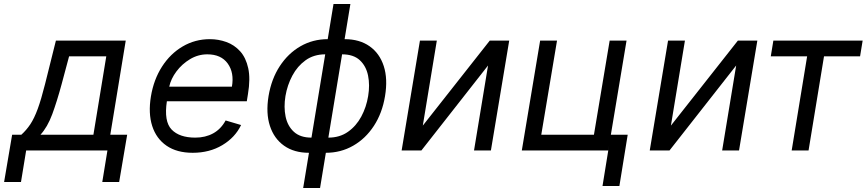

<svg xmlns="http://www.w3.org/2000/svg" viewBox="-73 -747 4301 953"><path d="M-52.6 156.2 -12.8 -78.1H32.7Q58.2 -101.2 77.6 -130.3Q96.9 -159.4 114.2 -206.3Q131.4 -253.2 150.6 -329.5L204.5 -545.5H551.1L474.4 -78.1H558.2L518.5 156.2H434.7L460.2 0H56.8L31.2 156.2ZM127.8 -78.1H390.6L454.5 -467.3H269.9L233 -329.5Q209.9 -244 186.3 -180Q162.6 -116.1 127.8 -78.1Z M883.5 11.4Q805 11.4 753.9 -23.6Q702.8 -58.6 682.5 -121.6Q662.3 -184.7 676.1 -268.5Q690 -352.3 731.2 -416.4Q772.4 -480.5 833.8 -516.5Q895.2 -552.6 968.8 -552.6Q1011.4 -552.6 1050.8 -538.4Q1090.2 -524.1 1119 -492.4Q1147.7 -460.6 1159.1 -408.4Q1170.5 -356.2 1157.7 -279.8L1152 -244.3H755.3Q740.1 -144.2 778.8 -104Q817.5 -63.9 896.3 -63.9Q946.7 -63.9 985.3 -85.2Q1023.8 -106.5 1046.9 -149.1L1123.6 -126.4Q1094.1 -64.6 1030.5 -26.6Q967 11.4 883.5 11.4ZM767 -316.8H1078.1Q1090.2 -386 1057.4 -431.6Q1024.5 -477.3 956 -477.3Q910.2 -477.3 870.2 -453.3Q830.3 -429.3 802.7 -392.4Q775.2 -355.5 767 -316.8Z M1431.8 186.1 1460.6 11.4H1460.2Q1386.7 11.4 1337 -23.8Q1287.3 -58.9 1266.7 -122.2Q1246.1 -185.4 1259.9 -269.9Q1274.1 -355.1 1315.7 -418.7Q1357.2 -482.2 1418.5 -517.4Q1479.8 -552.6 1553.6 -552.6L1582.4 -727.3H1666.2L1637.4 -552.6H1637.8Q1711.6 -552.6 1761.5 -517.4Q1811.4 -482.2 1831.9 -418.7Q1852.3 -355.1 1838.1 -269.9Q1824.2 -185.4 1782.8 -122.2Q1741.5 -58.9 1680 -23.8Q1618.6 11.4 1544.4 11.4L1515.6 186.1ZM1625 -477.3 1556.8 -63.9Q1613.3 -63.9 1654.1 -92.7Q1695 -121.4 1720.2 -168.3Q1745.4 -215.2 1754.3 -269.9Q1763.5 -324.6 1753.9 -371.8Q1744.3 -419 1712.9 -448.2Q1681.5 -477.3 1625 -477.3ZM1473 -63.9 1541.2 -477.3Q1485.1 -477.3 1444.2 -448.2Q1403.4 -419 1378.2 -371.8Q1353 -324.6 1343.8 -269.9Q1334.9 -215.2 1344.6 -168.3Q1354.4 -121.4 1385.8 -92.7Q1417.3 -63.9 1473 -63.9Z M2025.6 -123.6 2358 -545.5H2454.5L2363.6 0H2279.8L2349.4 -421.9L2018.5 0H1920.5L2011.4 -545.5H2095.2Z M3036.9 -545.5 2946 0H2517L2608 -545.5H2691.8L2613.6 -78.1H2875L2953.1 -545.5ZM3042.6 -78.1 3001.4 176.1H2917.6L2958.8 -78.1Z M3257.1 -123.6 3589.5 -545.5H3686.1L3595.2 0H3511.4L3581 -421.9L3250 0H3152L3242.9 -545.5H3326.7Z M3752.8 -467.3 3765.6 -545.5H4208.8L4196 -467.3H4017L3940.3 0H3856.5L3933.2 -467.3Z"/></svg>

Font: Inter UI
Style: Italic
Weight: 400
Italic angle: -9.39999°
Designer: Rasmus Andersson
Foundry: rsms
Version: 3.2;8d6f07862